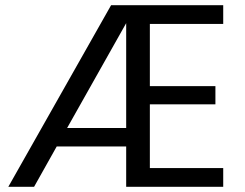

<svg xmlns="http://www.w3.org/2000/svg" viewBox="-20 -718 940 738"><path d="M556 -626V-387H808V-317H556V-72H838V0H465V-155H198L111 0H12L407 -698H838V-626ZM465 -226V-629L238 -226Z"/></svg>

Font: Poppins A&M
Style: Regular-A&M
Weight: 400
Designer: Ninad Kale (Devanagari), Jonny Pinhorn (Latin)
Foundry: Indian Type Foundry
Version: 4.004